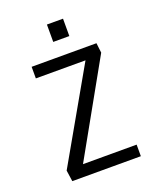

<svg xmlns="http://www.w3.org/2000/svg" viewBox="-120 -690 618 761"><g transform="rotate(-20 189.0 -309.0)"><path d="M52.7 0 45.9 -46.9 279.3 -456.1 288.6 -432.1H56.2V-481H329.6L334.5 -439.5L102.1 -24.9L92.8 -48.8H341.8V0ZM170.4 -544.4V-617.7H238.3V-544.4Z"/></g></svg>

Font: Anaheim
Style: Regular
Weight: 400
Designer: Vernon Adams
Foundry: Vernon Adams
Version: Version 2.001